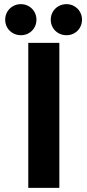

<svg xmlns="http://www.w3.org/2000/svg" viewBox="-20 -907 421 927"><path d="M116.5 -700H266.5V0H116.5ZM81 -737Q60 -737 42.5 -746.8Q25 -756.5 15 -773.8Q5 -791 5 -812Q5 -832.5 15 -849.8Q25 -867 42.5 -877Q60 -887 81 -887Q101.5 -887 118.8 -877Q136 -867 146 -849.8Q156 -832.5 156 -812Q156 -791 146 -773.8Q136 -756.5 119 -746.8Q102 -737 81 -737ZM301 -737Q280 -737 262.5 -746.8Q245 -756.5 235 -773.8Q225 -791 225 -812Q225 -832.5 235 -849.8Q245 -867 262.5 -877Q280 -887 301 -887Q321.5 -887 338.8 -877Q356 -867 366 -849.8Q376 -832.5 376 -812Q376 -791 366 -773.8Q356 -756.5 339 -746.8Q322 -737 301 -737Z"/></svg>

Font: Urbanist
Style: Regular
Weight: 400
Designer: Corey Hu
Foundry: Corey Hu
Version: Version 1.2; befe77262ef67d88f1d94aa3d2e49ef1327b4483